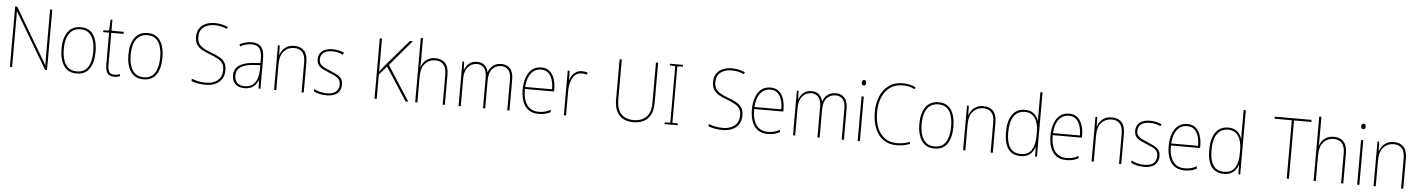

<svg xmlns="http://www.w3.org/2000/svg" viewBox="-24 -1506 16698 2262"><g transform="rotate(5 8325.5 -375.0)"><path d="M533 0H510L121 -658H119Q120 -623 120 -591Q120 -559 120 -519V0H94V-714H118L506 -58H508Q507 -95 507 -132.5Q507 -170 507 -200V-714H533Z M1084 -264Q1084 -139 1035 -64.5Q986 10 883 10Q782 10 731.5 -64.5Q681 -139 681 -265Q681 -393 734 -465.5Q787 -538 886 -538Q957 -538 1000.5 -502.5Q1044 -467 1064 -405Q1084 -343 1084 -264ZM708 -265Q708 -150 751 -82.5Q794 -15 883 -15Q973 -15 1015 -81.5Q1057 -148 1057 -264Q1057 -336 1040.5 -392Q1024 -448 986 -480.5Q948 -513 886 -513Q798 -513 753 -447.5Q708 -382 708 -265Z M1327 -15Q1348 -15 1364 -18Q1380 -21 1394 -27V-2Q1380 3 1364.5 6.5Q1349 10 1327 10Q1266 10 1244.5 -27Q1223 -64 1223 -130V-503H1153V-524L1221 -528L1228 -658H1249V-528H1394V-503H1249V-130Q1249 -74 1265 -44.5Q1281 -15 1327 -15Z M1875 -264Q1875 -139 1826 -64.5Q1777 10 1674 10Q1573 10 1522.5 -64.5Q1472 -139 1472 -265Q1472 -393 1525 -465.5Q1578 -538 1677 -538Q1748 -538 1791.5 -502.5Q1835 -467 1855 -405Q1875 -343 1875 -264ZM1499 -265Q1499 -150 1542 -82.5Q1585 -15 1674 -15Q1764 -15 1806 -81.5Q1848 -148 1848 -264Q1848 -336 1831.5 -392Q1815 -448 1777 -480.5Q1739 -513 1677 -513Q1589 -513 1544 -447.5Q1499 -382 1499 -265Z M2627 -182Q2627 -118 2598.5 -75.5Q2570 -33 2521.5 -11.5Q2473 10 2411 10Q2357 10 2315.5 2Q2274 -6 2241 -18V-47Q2276 -33 2319 -24Q2362 -15 2413 -15Q2494 -15 2547 -57Q2600 -99 2600 -182Q2600 -231 2579.5 -261Q2559 -291 2520 -311.5Q2481 -332 2426 -353Q2375 -372 2335 -394Q2295 -416 2271.5 -451Q2248 -486 2248 -544Q2248 -604 2275 -644Q2302 -684 2349 -704Q2396 -724 2455 -724Q2539 -724 2612 -690L2601 -668Q2561 -686 2523.5 -692.5Q2486 -699 2453 -699Q2377 -699 2326 -661Q2275 -623 2275 -546Q2275 -493 2297 -462Q2319 -431 2356.5 -411.5Q2394 -392 2439 -375Q2496 -354 2538 -331.5Q2580 -309 2603.5 -274.5Q2627 -240 2627 -182Z M2909 -537Q2984 -537 3020.5 -494Q3057 -451 3057 -353V0H3035L3032 -99H3030Q3019 -71 2999 -46Q2979 -21 2946.5 -5.5Q2914 10 2866 10Q2793 10 2757 -29.5Q2721 -69 2721 -129Q2721 -208 2780 -247.5Q2839 -287 2943 -295L3031 -301V-347Q3031 -437 3001.5 -474.5Q2972 -512 2909 -512Q2877 -512 2844.5 -504Q2812 -496 2775 -476L2765 -501Q2799 -517 2835.5 -527Q2872 -537 2909 -537ZM2944 -271Q2852 -265 2800.5 -231Q2749 -197 2749 -129Q2749 -75 2779.5 -44.5Q2810 -14 2866 -14Q2953 -14 2991.5 -71.5Q3030 -129 3031 -220V-277Z M3413 -538Q3487 -538 3528 -494Q3569 -450 3569 -357V0H3543V-352Q3543 -437 3508.5 -475Q3474 -513 3413 -513Q3340 -513 3292 -462Q3244 -411 3244 -305V0H3218V-528H3239L3242 -416H3244Q3253 -446 3274 -474Q3295 -502 3329 -520Q3363 -538 3413 -538Z M4010 -130Q4010 -66 3967 -28Q3924 10 3837 10Q3789 10 3749.5 -0.5Q3710 -11 3686 -23V-53Q3719 -35 3757.5 -25Q3796 -15 3837 -15Q3914 -15 3948.5 -46Q3983 -77 3983 -131Q3983 -168 3965.5 -191Q3948 -214 3917 -229Q3886 -244 3847 -259Q3806 -276 3772 -292.5Q3738 -309 3718 -335.5Q3698 -362 3698 -407Q3698 -466 3741 -502Q3784 -538 3863 -538Q3903 -538 3938.5 -529.5Q3974 -521 4001 -509L3989 -484Q3966 -497 3931.5 -505Q3897 -513 3863 -513Q3799 -513 3761.5 -486Q3724 -459 3724 -407Q3724 -370 3741.5 -349Q3759 -328 3788.5 -313.5Q3818 -299 3855 -284Q3895 -267 3930.5 -250Q3966 -233 3988 -205.5Q4010 -178 4010 -130Z M4805 0H4773L4521 -390L4432 -289V0H4406V-714H4432V-322Q4441 -335 4454.5 -352Q4468 -369 4484 -390L4762 -714H4797L4540 -411Z M4913 -495Q4913 -472 4912.5 -455.5Q4912 -439 4911 -420H4913Q4923 -449 4943.5 -476Q4964 -503 4998 -520.5Q5032 -538 5082 -538Q5156 -538 5197 -492.5Q5238 -447 5238 -353V0H5212V-351Q5212 -437 5177 -475Q5142 -513 5081 -513Q5009 -513 4961 -461.5Q4913 -410 4913 -301V0H4887V-760H4913Z M5863 -538Q5925 -538 5963.5 -496Q6002 -454 6002 -366V0H5976V-364Q5976 -444 5943.5 -478.5Q5911 -513 5863 -513Q5797 -513 5756 -468Q5715 -423 5715 -331V0H5689V-358Q5689 -443 5656 -478Q5623 -513 5575 -513Q5510 -513 5468 -464.5Q5426 -416 5426 -329V0H5400V-528H5420L5424 -431H5426Q5435 -454 5452.5 -479Q5470 -504 5499.5 -521Q5529 -538 5575 -538Q5629 -538 5661.5 -508.5Q5694 -479 5705 -430H5707Q5725 -477 5762.5 -507.5Q5800 -538 5863 -538Z M6333 -538Q6395 -538 6433 -504.5Q6471 -471 6488.5 -416Q6506 -361 6506 -295V-269H6161Q6160 -146 6207.5 -80.5Q6255 -15 6346 -15Q6386 -15 6417 -23Q6448 -31 6487 -51V-23Q6455 -6 6421.5 2Q6388 10 6346 10Q6272 10 6225.5 -24.5Q6179 -59 6157 -120Q6135 -181 6135 -261Q6135 -338 6156.5 -401Q6178 -464 6222 -501Q6266 -538 6333 -538ZM6333 -513Q6261 -513 6215.5 -457.5Q6170 -402 6162 -293H6480Q6480 -356 6464.5 -406Q6449 -456 6416.5 -484.5Q6384 -513 6333 -513Z M6813 -536Q6851 -536 6881 -525L6874 -501Q6860 -505 6845.5 -507.5Q6831 -510 6813 -510Q6765 -510 6733.5 -480Q6702 -450 6686.5 -400Q6671 -350 6671 -290V0H6645V-528H6667L6670 -420H6672Q6681 -449 6699 -475.5Q6717 -502 6745.5 -519Q6774 -536 6813 -536Z M7698 -239Q7698 -151 7668.5 -96Q7639 -41 7587 -15.5Q7535 10 7469 10Q7360 10 7301 -52.5Q7242 -115 7242 -240V-714H7268V-243Q7268 -126 7321 -70.5Q7374 -15 7470 -15Q7560 -15 7616 -67.5Q7672 -120 7672 -236V-714H7698Z M7992 0H7837V-20L7902 -23V-690L7837 -694V-714H7992V-694L7927 -690V-23L7992 -20Z M8741 -182Q8741 -118 8712.5 -75.5Q8684 -33 8635.5 -11.5Q8587 10 8525 10Q8471 10 8429.5 2Q8388 -6 8355 -18V-47Q8390 -33 8433 -24Q8476 -15 8527 -15Q8608 -15 8661 -57Q8714 -99 8714 -182Q8714 -231 8693.5 -261Q8673 -291 8634 -311.5Q8595 -332 8540 -353Q8489 -372 8449 -394Q8409 -416 8385.5 -451Q8362 -486 8362 -544Q8362 -604 8389 -644Q8416 -684 8463 -704Q8510 -724 8569 -724Q8653 -724 8726 -690L8715 -668Q8675 -686 8637.5 -692.5Q8600 -699 8567 -699Q8491 -699 8440 -661Q8389 -623 8389 -546Q8389 -493 8411 -462Q8433 -431 8470.5 -411.5Q8508 -392 8553 -375Q8610 -354 8652 -331.5Q8694 -309 8717.5 -274.5Q8741 -240 8741 -182Z M9044 -538Q9106 -538 9144 -504.5Q9182 -471 9199.5 -416Q9217 -361 9217 -295V-269H8872Q8871 -146 8918.5 -80.5Q8966 -15 9057 -15Q9097 -15 9128 -23Q9159 -31 9198 -51V-23Q9166 -6 9132.5 2Q9099 10 9057 10Q8983 10 8936.5 -24.5Q8890 -59 8868 -120Q8846 -181 8846 -261Q8846 -338 8867.5 -401Q8889 -464 8933 -501Q8977 -538 9044 -538ZM9044 -513Q8972 -513 8926.5 -457.5Q8881 -402 8873 -293H9191Q9191 -356 9175.5 -406Q9160 -456 9127.5 -484.5Q9095 -513 9044 -513Z M9818 -538Q9880 -538 9918.5 -496Q9957 -454 9957 -366V0H9931V-364Q9931 -444 9898.5 -478.5Q9866 -513 9818 -513Q9752 -513 9711 -468Q9670 -423 9670 -331V0H9644V-358Q9644 -443 9611 -478Q9578 -513 9530 -513Q9465 -513 9423 -464.5Q9381 -416 9381 -329V0H9355V-528H9375L9379 -431H9381Q9390 -454 9407.5 -479Q9425 -504 9454.5 -521Q9484 -538 9530 -538Q9584 -538 9616.5 -508.5Q9649 -479 9660 -430H9662Q9680 -477 9717.5 -507.5Q9755 -538 9818 -538Z M10134 -722Q10150 -722 10155 -712Q10160 -702 10160 -690Q10160 -677 10154.5 -667.5Q10149 -658 10133 -658Q10119 -658 10113.5 -667.5Q10108 -677 10108 -690Q10108 -702 10113.5 -712Q10119 -722 10134 -722ZM10146 -528V0H10120V-528Z M10592 -699Q10501 -699 10440 -653Q10379 -607 10348.5 -529.5Q10318 -452 10318 -359Q10318 -256 10348 -178.5Q10378 -101 10437 -58Q10496 -15 10581 -15Q10630 -15 10668.5 -23.5Q10707 -32 10735 -44V-19Q10707 -7 10668 1.5Q10629 10 10581 10Q10488 10 10423 -36Q10358 -82 10324.5 -165Q10291 -248 10291 -359Q10291 -460 10325 -543Q10359 -626 10426 -675Q10493 -724 10592 -724Q10674 -724 10744 -690L10733 -666Q10697 -686 10661.5 -692.5Q10626 -699 10592 -699Z M11229 -264Q11229 -139 11180 -64.5Q11131 10 11028 10Q10927 10 10876.5 -64.5Q10826 -139 10826 -265Q10826 -393 10879 -465.5Q10932 -538 11031 -538Q11102 -538 11145.5 -502.5Q11189 -467 11209 -405Q11229 -343 11229 -264ZM10853 -265Q10853 -150 10896 -82.5Q10939 -15 11028 -15Q11118 -15 11160 -81.5Q11202 -148 11202 -264Q11202 -336 11185.5 -392Q11169 -448 11131 -480.5Q11093 -513 11031 -513Q10943 -513 10898 -447.5Q10853 -382 10853 -265Z M11562 -538Q11636 -538 11677 -494Q11718 -450 11718 -357V0H11692V-352Q11692 -437 11657.5 -475Q11623 -513 11562 -513Q11489 -513 11441 -462Q11393 -411 11393 -305V0H11367V-528H11388L11391 -416H11393Q11402 -446 11423 -474Q11444 -502 11478 -520Q11512 -538 11562 -538Z M12048 10Q11948 10 11899.5 -58Q11851 -126 11851 -255Q11851 -392 11903.5 -465Q11956 -538 12054 -538Q12120 -538 12160 -502.5Q12200 -467 12214 -420H12216Q12214 -448 12214 -474Q12214 -500 12214 -526V-760H12240V0H12218L12216 -110H12214Q12204 -79 12183.5 -51.5Q12163 -24 12129.5 -7Q12096 10 12048 10ZM12048 -15Q12135 -15 12174.5 -77Q12214 -139 12214 -248V-284Q12214 -392 12173.5 -452.5Q12133 -513 12055 -513Q11969 -513 11923.5 -448Q11878 -383 11878 -255Q11878 -137 11919.5 -76Q11961 -15 12048 -15Z M12575 -538Q12637 -538 12675 -504.5Q12713 -471 12730.5 -416Q12748 -361 12748 -295V-269H12403Q12402 -146 12449.5 -80.5Q12497 -15 12588 -15Q12628 -15 12659 -23Q12690 -31 12729 -51V-23Q12697 -6 12663.5 2Q12630 10 12588 10Q12514 10 12467.5 -24.5Q12421 -59 12399 -120Q12377 -181 12377 -261Q12377 -338 12398.5 -401Q12420 -464 12464 -501Q12508 -538 12575 -538ZM12575 -513Q12503 -513 12457.5 -457.5Q12412 -402 12404 -293H12722Q12722 -356 12706.5 -406Q12691 -456 12658.5 -484.5Q12626 -513 12575 -513Z M13081 -538Q13155 -538 13196 -494Q13237 -450 13237 -357V0H13211V-352Q13211 -437 13176.5 -475Q13142 -513 13081 -513Q13008 -513 12960 -462Q12912 -411 12912 -305V0H12886V-528H12907L12910 -416H12912Q12921 -446 12942 -474Q12963 -502 12997 -520Q13031 -538 13081 -538Z M13678 -130Q13678 -66 13635 -28Q13592 10 13505 10Q13457 10 13417.5 -0.5Q13378 -11 13354 -23V-53Q13387 -35 13425.5 -25Q13464 -15 13505 -15Q13582 -15 13616.5 -46Q13651 -77 13651 -131Q13651 -168 13633.5 -191Q13616 -214 13585 -229Q13554 -244 13515 -259Q13474 -276 13440 -292.5Q13406 -309 13386 -335.5Q13366 -362 13366 -407Q13366 -466 13409 -502Q13452 -538 13531 -538Q13571 -538 13606.5 -529.5Q13642 -521 13669 -509L13657 -484Q13634 -497 13599.5 -505Q13565 -513 13531 -513Q13467 -513 13429.5 -486Q13392 -459 13392 -407Q13392 -370 13409.5 -349Q13427 -328 13456.5 -313.5Q13486 -299 13523 -284Q13563 -267 13598.5 -250Q13634 -233 13656 -205.5Q13678 -178 13678 -130Z M13973 -538Q14035 -538 14073 -504.5Q14111 -471 14128.5 -416Q14146 -361 14146 -295V-269H13801Q13800 -146 13847.5 -80.5Q13895 -15 13986 -15Q14026 -15 14057 -23Q14088 -31 14127 -51V-23Q14095 -6 14061.5 2Q14028 10 13986 10Q13912 10 13865.5 -24.5Q13819 -59 13797 -120Q13775 -181 13775 -261Q13775 -338 13796.5 -401Q13818 -464 13862 -501Q13906 -538 13973 -538ZM13973 -513Q13901 -513 13855.5 -457.5Q13810 -402 13802 -293H14120Q14120 -356 14104.5 -406Q14089 -456 14056.5 -484.5Q14024 -513 13973 -513Z M14452 10Q14352 10 14303.5 -58Q14255 -126 14255 -255Q14255 -392 14307.5 -465Q14360 -538 14458 -538Q14524 -538 14564 -502.5Q14604 -467 14618 -420H14620Q14618 -448 14618 -474Q14618 -500 14618 -526V-760H14644V0H14622L14620 -110H14618Q14608 -79 14587.5 -51.5Q14567 -24 14533.5 -7Q14500 10 14452 10ZM14452 -15Q14539 -15 14578.5 -77Q14618 -139 14618 -248V-284Q14618 -392 14577.5 -452.5Q14537 -513 14459 -513Q14373 -513 14327.5 -448Q14282 -383 14282 -255Q14282 -137 14323.5 -76Q14365 -15 14452 -15Z M15220 0H15194V-689H14990V-714H15425V-689H15220Z M15538 -495Q15538 -472 15537.5 -455.5Q15537 -439 15536 -420H15538Q15548 -449 15568.5 -476Q15589 -503 15623 -520.5Q15657 -538 15707 -538Q15781 -538 15822 -492.5Q15863 -447 15863 -353V0H15837V-351Q15837 -437 15802 -475Q15767 -513 15706 -513Q15634 -513 15586 -461.5Q15538 -410 15538 -301V0H15512V-760H15538Z M16041 -722Q16057 -722 16062 -712Q16067 -702 16067 -690Q16067 -677 16061.5 -667.5Q16056 -658 16040 -658Q16026 -658 16020.5 -667.5Q16015 -677 16015 -690Q16015 -702 16020.5 -712Q16026 -722 16041 -722ZM16053 -528V0H16027V-528Z M16416 -538Q16490 -538 16531 -494Q16572 -450 16572 -357V0H16546V-352Q16546 -437 16511.5 -475Q16477 -513 16416 -513Q16343 -513 16295 -462Q16247 -411 16247 -305V0H16221V-528H16242L16245 -416H16247Q16256 -446 16277 -474Q16298 -502 16332 -520Q16366 -538 16416 -538Z"/></g></svg>

Font: Noto Sans Khmer UI SemiCondensed Thin
Style: Regular
Weight: 100
Width: 4
Designer: Danh Hong and the Monotype Design Team
Foundry: Monotype Imaging Inc.
Version: Version 2.002; ttfautohint (v1.8.4.7-5d5b)